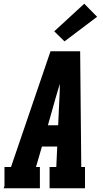

<svg xmlns="http://www.w3.org/2000/svg" viewBox="-35 -1010 555 1030"><path d="M-15 0 -11 -12V-114H24L236 -735H395L401 -114H421V0H231V-114H267L272 -224H190L158 -114H179V0ZM277 -338 284 -490Q285 -507 285.5 -524.5Q286 -542 286 -560Q281 -543 275.5 -525.5Q270 -508 265 -490L222 -338ZM311 -788 256 -842 417 -990 486 -920Z"/></svg>

Font: Iosevka Slab Heavy Oblique
Style: Regular
Weight: 900
Italic angle: -9°
Monospace: yes
Designer: Belleve Invis
Foundry: Belleve Invis
Version: Version 11.1.1; ttfautohint (v1.8.3)